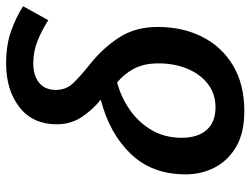

<svg xmlns="http://www.w3.org/2000/svg" viewBox="-127 -475 815 625"><g transform="rotate(90 280.5 -162.5)"><path d="M330.1 -550.3Q400.4 -550.3 445.8 -523.7Q491.2 -497.1 513.4 -453.6Q535.6 -410.2 535.6 -359.4Q535.6 -250 469 -180.7Q402.3 -111.3 292.5 -83Q326.2 -55.7 349.4 -20.3Q372.6 15.1 372.6 60.5Q372.6 138.7 316.7 181.9Q260.7 225.1 174.3 225.1Q114.7 225.1 69.3 209Q23.9 192.9 -11.7 169.9L33.7 87.9Q64.9 107.9 99.9 122.3Q134.8 136.7 174.3 136.7Q213.9 136.7 237.3 117.7Q260.7 98.6 260.7 63.5Q260.7 30.8 240 8.3Q219.2 -14.2 175.3 -49.3Q123 -91.3 89.4 -143.8Q55.7 -196.3 55.7 -268.6Q55.7 -349.6 87.9 -413.3Q120.1 -477.1 181.4 -513.7Q242.7 -550.3 330.1 -550.3ZM317.4 -456.5Q273.4 -456.5 241.2 -431.6Q209 -406.7 191.7 -364.5Q174.3 -322.3 174.3 -271Q174.3 -223.1 192.1 -190.2Q210 -157.2 236.8 -136.2Q286.6 -149.9 327.1 -178.7Q367.7 -207.5 392.1 -249.8Q416.5 -292 416.5 -346.7Q416.5 -398.4 391.1 -427.5Q365.7 -456.5 317.4 -456.5Z"/></g></svg>

Font: Open Sans SemiBold
Style: Italic
Weight: 600
Italic angle: -12°
Designer: Monotype Design Team
Foundry: Monotype Imaging Inc.
Version: Version 3.003; ttfautohint (v1.8.4)